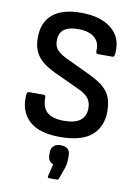

<svg xmlns="http://www.w3.org/2000/svg" viewBox="-98 -728 730 1030"><g transform="rotate(10 267.5 -213.0)"><path d="M262 11Q145 11 91.5 -41Q38 -93 45 -180Q46 -197 57 -197H137Q149 -197 148 -181Q148 -128 177 -103Q206 -78 268 -78Q386 -78 386 -167Q386 -201 368.5 -222.5Q351 -244 308 -263L174 -325Q109 -356 80.5 -395.5Q52 -435 53 -495Q53 -578 105.5 -621.5Q158 -665 260 -665Q365 -665 425 -617Q485 -569 477 -481Q476 -462 466 -462H384Q374 -462 375 -481Q378 -525 347.5 -550.5Q317 -576 259 -576Q157 -576 156 -498Q155 -465 173.5 -444.5Q192 -424 237 -404L368 -342Q435 -309 462 -271Q489 -233 489 -168Q489 -84 434 -36.5Q379 11 262 11ZM243 239Q234 239 236 229L252 162Q223 151 223 117V100Q223 79 236.5 66.5Q250 54 273 54Q326 54 326 100V119Q326 145 318 170L296 232Q293 239 285 239Z"/></g></svg>

Font: Sofia Sans Extra Cond
Style: Bold
Weight: 700
Width: 1
Designer: Botio Nikoltchev, Ani Petrova
Foundry: lettersoup
Version: Version 4.100; ttfautohint (v1.8.3)